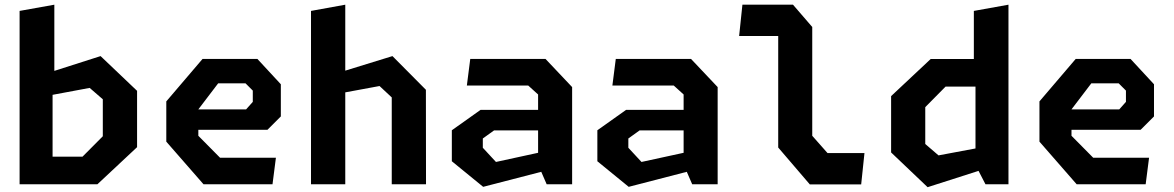

<svg xmlns="http://www.w3.org/2000/svg" viewBox="-20 -785 5000 818"><path d="M63.5 0H395L564 -158V-398L408.5 -546L211.5 -483V-765L63.5 -738.5ZM204 -117.5V-381L362 -410.5L418 -362V-204.5L331.5 -117.5Z M847 0H1141L1155.5 -113H917.5L825 -206.5V-232H1119.5L1176.5 -289V-426L1076.5 -534H843L688.5 -353V-181.5ZM825 -319 909.5 -430H1026L1057 -399V-351L1028.5 -319Z M1649 0H1795L1794.5 -402.5L1652 -546L1451 -484V-765L1305 -738.5V0H1451V-391.5L1597 -418.5L1649 -370Z M2309 0H2417.5V-414L2304 -534H1983.5L1969 -420.5H2230.5L2272.5 -382.5V-317H2027.5L1905 -230V-98L2038.5 11L2286 -53ZM2037 -155.5V-195L2085 -229.5H2272.5V-134L2093 -95Z M2929 0H3037.5V-414L2924 -534H2603.5L2589 -420.5H2850.5L2892.5 -382.5V-317H2647.5L2525 -230V-98L2658.5 11L2906 -53ZM2657 -155.5V-195L2705 -229.5H2892.5V-134L2713 -95Z M3430 0.5H3649L3663 -133H3505.5L3440.5 -206.5V-670L3358.5 -765H3143L3129 -631.5H3295.5V-156.5Z M4178.5 0H4276.5V-765L4129 -738.5V-533.5H3945L3776.5 -375.5V-135.5L3932 12.5L4149 -57ZM3922 -171.5V-328.5L4008.5 -416H4136V-152.5L3978.5 -123Z M4567 0H4861L4875.5 -113H4637.5L4545 -206.5V-232H4839.5L4896.5 -289V-426L4796.5 -534H4563L4408.5 -353V-181.5ZM4545 -319 4629.5 -430H4746L4777 -399V-351L4748.5 -319Z"/></svg>

Font: Monaspace Krypton
Style: Bold
Weight: 700
Designer: Riley Cran & the Lettermatic Team
Foundry: Lettermatic
Version: Version 1.200 (Monaspace Krypton)